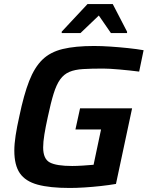

<svg xmlns="http://www.w3.org/2000/svg" viewBox="-20 -924 732 952"><path d="M326 8Q227 8 166.5 -8.5Q106 -25 78.5 -65Q51 -105 51 -177Q51 -210 57.5 -252.5Q64 -295 76 -348Q98 -454 124.5 -522Q151 -590 190 -628Q229 -666 291 -681Q353 -696 446 -696Q484 -696 528 -693Q572 -690 615 -685.5Q658 -681 692 -675L670 -569Q623 -575 572 -579.5Q521 -584 491 -584Q432 -584 391.5 -581.5Q351 -579 324 -567.5Q297 -556 278.5 -530.5Q260 -505 246 -460Q232 -415 217 -344Q206 -294 200 -257Q194 -220 194 -193Q194 -136 227 -118.5Q260 -101 338 -101Q360 -101 391.5 -103Q423 -105 444 -107L481 -282H354L377 -387H635L555 -12Q520 -6 479 -1.5Q438 3 398 5.5Q358 8 326 8ZM286 -760V-767L414 -904H539L610 -767V-760H530L470 -847L379 -760Z"/></svg>

Font: Saira SemiBold
Style: Italic
Weight: 600
Italic angle: -12°
Designer: Hector Gatti with collaboration of the Omnibus-Type team
Foundry: Omnibus-Type
Version: Version 1.100; ttfautohint (v1.8.3)